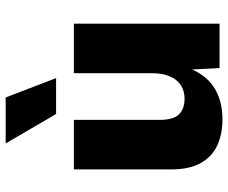

<svg xmlns="http://www.w3.org/2000/svg" viewBox="-82 -692 784 659"><g transform="rotate(-90 309.5 -362.0)"><path d="M229.6 10Q179.2 10 140.6 -7.7Q102 -25.4 80 -64.4Q58 -103.4 58 -166V-500H228V-206.2Q228 -158.4 246.9 -139.2Q265.8 -120 301.2 -120Q319 -120 334.9 -126.5Q350.8 -133 362.7 -146.6Q374.6 -160.2 381.4 -181.7Q388.2 -203.2 388.2 -232.2V-500H558.2V0H406L401 -94Q377.4 -41.2 334.1 -15.6Q290.8 10 229.6 10ZM305 -734 371.4 -561H248.2L147.2 -734Z"/></g></svg>

Font: Work Sans
Style: Regular
Weight: 400
Designer: Wei Huang
Foundry: Wei Huang
Version: Version 2.006; ttfautohint (v1.8.1.43-b0c9)